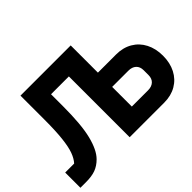

<svg xmlns="http://www.w3.org/2000/svg" viewBox="-179 -975 1257 1257"><g transform="rotate(-45 450.0 -346.0)"><path d="M36 -135Q58 -159 72.5 -198.5Q87 -238 94.5 -305.5Q102 -373 102 -476V-698H567V-446H735Q799 -446 847 -418Q895 -390 921 -339.5Q947 -289 947 -223Q947 -157 921 -106.5Q895 -56 847 -28Q799 0 735 0H415V-563H250V-455Q250 -282 226.5 -188Q203 -94 160 -51Q129 -20 93.5 -7Q58 6 5 6H-47V-135ZM790 -201V-245Q790 -278 770.5 -296Q751 -314 717 -314H567V-132H717Q751 -132 770.5 -150Q790 -168 790 -201Z"/></g></svg>

Font: iA Writer Quattro V
Style: Regular
Weight: 400
Designer: Mike Abbink, Paul van der Laan, Pieter van Rosmalen, Oliver Reichenstein
Foundry: Information Architects Inc.
Version: Version 2.000